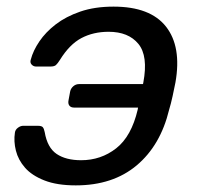

<svg xmlns="http://www.w3.org/2000/svg" viewBox="-20 -550 594 580"><path d="M209 10Q152 10 114 -5Q76 -20 55.5 -43.5Q35 -67 28 -95Q21 -123 25 -149Q26 -158 34 -164Q42 -170 50 -170H94Q106 -170 109.5 -165.5Q113 -161 115 -151Q123 -104 151 -85Q179 -66 225 -66Q285 -66 331 -102Q377 -138 396 -219L397 -225H204Q194 -225 189.5 -231Q185 -237 187 -247L192 -274Q194 -283 201.5 -289.5Q209 -296 219 -296H412L413 -301Q428 -381 398 -417.5Q368 -454 308 -454Q262 -454 226 -435Q190 -416 161 -369Q154 -358 149 -353.5Q144 -349 132 -349H89Q81 -349 75.5 -355Q70 -361 73 -370Q80 -397 99 -425Q118 -453 148.5 -476.5Q179 -500 222.5 -515Q266 -530 323 -530Q434 -530 481.5 -469.5Q529 -409 510 -301Q507 -285 501.5 -260Q496 -235 491 -219Q465 -111 393 -50.5Q321 10 209 10Z"/></svg>

Font: Rubik
Style: Italic
Weight: 400
Italic angle: -12°
Designer: Hubert and Fischer
Foundry: Hubert and Fischer
Version: Version 2.300;gftools[0.9.30]